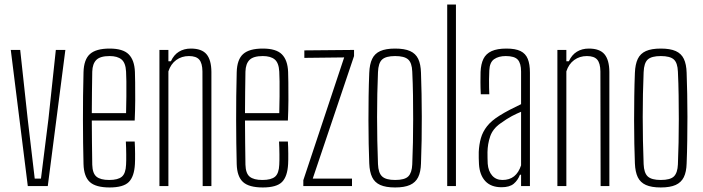

<svg xmlns="http://www.w3.org/2000/svg" viewBox="-20 -820 3099 846"><path d="M102.5 0 27.5 -600H69L102 -296L133 -33H160.5L193.5 -296L226 -600H268L190.5 0Z M463 6Q402 6 375.8 -18Q349.5 -42 348 -97Q347 -141 346.2 -190.2Q345.5 -239.5 345.5 -291.8Q345.5 -344 346 -397.2Q346.5 -450.5 348 -502Q349.5 -558 376.5 -582Q403.5 -606 463 -606Q522 -606 547.2 -580.5Q572.5 -555 574.5 -503Q575 -491.5 575.5 -457Q576 -422.5 575.8 -377.2Q575.5 -332 573.5 -289H384.5Q384.5 -241.5 385.2 -192.2Q386 -143 386.5 -94.5Q387.5 -56 405.2 -41.5Q423 -27 461 -27Q500 -27 517 -41.5Q534 -56 535.5 -94.5Q536.5 -110 536.2 -139.5Q536 -169 534.5 -196.5H573.5Q575 -173 575.2 -143.2Q575.5 -113.5 574.5 -97Q571.5 -42 547.5 -18Q523.5 6 463 6ZM384.5 -321.5H535.5Q536.5 -357.5 536.8 -394.8Q537 -432 536.8 -461.8Q536.5 -491.5 535.5 -504.5Q533.5 -543 515.5 -558Q497.5 -573 463 -573Q421.5 -573 404.5 -556Q387.5 -539 386.5 -504.5Q386 -461 385.2 -415Q384.5 -369 384.5 -321.5Z M682.5 0V-600H722V-550H733Q746 -578.5 768.5 -592.2Q791 -606 821 -606Q869 -606 890 -581Q911 -556 911.5 -503.5V0H873L872 -505.5Q871.5 -541.5 858 -557.2Q844.5 -573 812.5 -573Q780.5 -573 756.5 -555.5Q732.5 -538 722 -505.5V0Z M1138 6Q1077 6 1050.8 -18Q1024.5 -42 1023 -97Q1022 -141 1021.2 -190.2Q1020.5 -239.5 1020.5 -291.8Q1020.5 -344 1021 -397.2Q1021.5 -450.5 1023 -502Q1024.5 -558 1051.5 -582Q1078.5 -606 1138 -606Q1197 -606 1222.2 -580.5Q1247.5 -555 1249.5 -503Q1250 -491.5 1250.5 -457Q1251 -422.5 1250.8 -377.2Q1250.5 -332 1248.5 -289H1059.5Q1059.5 -241.5 1060.2 -192.2Q1061 -143 1061.5 -94.5Q1062.5 -56 1080.2 -41.5Q1098 -27 1136 -27Q1175 -27 1192 -41.5Q1209 -56 1210.5 -94.5Q1211.5 -110 1211.2 -139.5Q1211 -169 1209.5 -196.5H1248.5Q1250 -173 1250.2 -143.2Q1250.5 -113.5 1249.5 -97Q1246.5 -42 1222.5 -18Q1198.5 6 1138 6ZM1059.5 -321.5H1210.5Q1211.5 -357.5 1211.8 -394.8Q1212 -432 1211.8 -461.8Q1211.5 -491.5 1210.5 -504.5Q1208.5 -543 1190.5 -558Q1172.5 -573 1138 -573Q1096.5 -573 1079.5 -556Q1062.5 -539 1061.5 -504.5Q1061 -461 1060.2 -415Q1059.5 -369 1059.5 -321.5Z M1316.5 0V-26L1496.5 -567L1321 -565V-598L1540 -600V-573L1358 -33H1531V0Z M1721 6Q1680 6 1655.5 -5Q1631 -16 1619.8 -39.2Q1608.5 -62.5 1607 -100Q1605.5 -138 1604.5 -186.5Q1603.5 -235 1603.5 -288.8Q1603.5 -342.5 1604.2 -396.2Q1605 -450 1607 -499Q1608.5 -537 1619.8 -560.5Q1631 -584 1655.5 -595Q1680 -606 1721 -606Q1762.5 -606 1787 -595Q1811.5 -584 1822.8 -560.5Q1834 -537 1835 -499Q1836.5 -456 1837.5 -406.5Q1838.5 -357 1838.5 -305.2Q1838.5 -253.5 1837.8 -201.5Q1837 -149.5 1835 -100Q1834 -62.5 1822.5 -39.2Q1811 -16 1786.5 -5Q1762 6 1721 6ZM1721 -27Q1763.5 -27 1779.2 -43Q1795 -59 1796.5 -95.5Q1798.5 -142.5 1799.5 -192.5Q1800.5 -242.5 1800.5 -294.8Q1800.5 -347 1799.8 -399.8Q1799 -452.5 1796.5 -504.5Q1795 -543.5 1778.2 -558.2Q1761.5 -573 1721 -573Q1680.5 -573 1663.8 -557.8Q1647 -542.5 1645.5 -502Q1643.5 -455.5 1642.5 -405.8Q1641.5 -356 1641.5 -304.5Q1641.5 -253 1642.5 -200.8Q1643.5 -148.5 1645.5 -97Q1647 -58 1663.8 -42.5Q1680.5 -27 1721 -27Z M1950.5 0V-800H1989V0Z M2190 5Q2143.5 5 2118.5 -21.8Q2093.5 -48.5 2090.5 -96.5Q2090 -111.5 2089.5 -123.2Q2089 -135 2089.5 -150.5Q2091 -183.5 2099 -211.5Q2107 -239.5 2126.2 -264Q2145.5 -288.5 2181 -310.5Q2201.5 -323.5 2228 -337.2Q2254.5 -351 2276 -361V-504.5Q2276 -541 2261.5 -557Q2247 -573 2208.5 -573Q2177 -573 2157.2 -559.2Q2137.5 -545.5 2136 -509.5Q2135 -489.5 2134.8 -470.5Q2134.5 -451.5 2135 -434.5Q2135.5 -417.5 2136 -404.5H2098.5Q2097 -433.5 2097 -457.5Q2097 -481.5 2097.5 -503Q2099 -538 2110.2 -560.8Q2121.5 -583.5 2146.2 -594.8Q2171 -606 2211.5 -606Q2251 -606 2273.5 -595Q2296 -584 2305.5 -560.5Q2315 -537 2315 -500V0H2276V-50H2271Q2262 -26 2243.8 -10.5Q2225.5 5 2190 5ZM2194 -27Q2225 -27 2245.2 -43.2Q2265.5 -59.5 2276 -91.5V-327.5Q2256.5 -319.5 2235.5 -308.5Q2214.5 -297.5 2184 -275.5Q2151 -252 2139.8 -218.8Q2128.5 -185.5 2128 -149.5Q2128 -136 2128.2 -122.5Q2128.5 -109 2129 -98.5Q2131.5 -66 2148.5 -46.5Q2165.5 -27 2194 -27Z M2436 0V-600H2475.5V-550H2486.5Q2499.5 -578.5 2522 -592.2Q2544.5 -606 2574.5 -606Q2622.5 -606 2643.5 -581Q2664.5 -556 2665 -503.5V0H2626.5L2625.5 -505.5Q2625 -541.5 2611.5 -557.2Q2598 -573 2566 -573Q2534 -573 2510 -555.5Q2486 -538 2475.5 -505.5V0Z M2891.5 6Q2850.5 6 2826 -5Q2801.5 -16 2790.2 -39.2Q2779 -62.5 2777.5 -100Q2776 -138 2775 -186.5Q2774 -235 2774 -288.8Q2774 -342.5 2774.8 -396.2Q2775.5 -450 2777.5 -499Q2779 -537 2790.2 -560.5Q2801.5 -584 2826 -595Q2850.5 -606 2891.5 -606Q2933 -606 2957.5 -595Q2982 -584 2993.2 -560.5Q3004.5 -537 3005.5 -499Q3007 -456 3008 -406.5Q3009 -357 3009 -305.2Q3009 -253.5 3008.2 -201.5Q3007.5 -149.5 3005.5 -100Q3004.5 -62.5 2993 -39.2Q2981.5 -16 2957 -5Q2932.5 6 2891.5 6ZM2891.5 -27Q2934 -27 2949.8 -43Q2965.5 -59 2967 -95.5Q2969 -142.5 2970 -192.5Q2971 -242.5 2971 -294.8Q2971 -347 2970.2 -399.8Q2969.5 -452.5 2967 -504.5Q2965.5 -543.5 2948.8 -558.2Q2932 -573 2891.5 -573Q2851 -573 2834.2 -557.8Q2817.5 -542.5 2816 -502Q2814 -455.5 2813 -405.8Q2812 -356 2812 -304.5Q2812 -253 2813 -200.8Q2814 -148.5 2816 -97Q2817.5 -58 2834.2 -42.5Q2851 -27 2891.5 -27Z"/></svg>

Font: Big Shoulders Thin
Style: Regular
Weight: 100
Version: Version 2.002